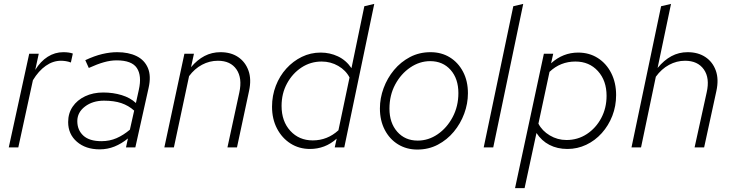

<svg xmlns="http://www.w3.org/2000/svg" viewBox="-20 -757 3761 986"><path d="M25 0 130 -481H179L161 -398Q188 -442 225 -465.5Q262 -489 305 -489Q335 -489 354 -482L344 -436Q331 -441 318 -443Q305 -445 293 -445Q252 -445 215 -419Q178 -393 149 -345L74 0Z M492 10Q420 10 375 -29Q330 -68 330 -130Q330 -175 353 -209Q376 -243 417 -262.5Q458 -282 510 -282Q561 -282 605 -268.5Q649 -255 678 -228L693 -296Q709 -368 683 -407.5Q657 -447 579 -447Q548 -447 514 -437.5Q480 -428 436 -408L418 -448Q465 -470 505 -479.5Q545 -489 582 -489Q640 -489 681 -469Q722 -449 739.5 -408Q757 -367 743 -305L675 0H627L637 -46Q604 -19 568 -4.5Q532 10 492 10ZM501 -32Q543 -32 578.5 -47.5Q614 -63 647 -91L669 -189Q640 -215 603 -227.5Q566 -240 514 -240Q456 -240 416.5 -210Q377 -180 377 -135Q377 -89 408 -60.5Q439 -32 501 -32Z M824 0 927 -481H976L961 -412Q993 -450 1030.5 -469.5Q1068 -489 1112 -489Q1166 -489 1203 -464Q1240 -439 1256 -394.5Q1272 -350 1259 -290L1197 0H1148L1209 -282Q1225 -356 1194.5 -400.5Q1164 -445 1099 -445Q1056 -445 1017.5 -424.5Q979 -404 951 -366L873 0Z M1572 8Q1516 8 1472 -20Q1428 -48 1402.5 -97Q1377 -146 1377 -209Q1377 -266 1396.5 -316.5Q1416 -367 1450.5 -405Q1485 -443 1530 -465Q1575 -487 1627 -487Q1674 -487 1715.5 -467.5Q1757 -448 1785 -407L1851 -725L1902 -737L1748 0H1699L1709 -45Q1679 -18 1644.5 -5Q1610 8 1572 8ZM1586 -36Q1661 -36 1718 -88L1775 -359Q1756 -396 1717 -418.5Q1678 -441 1632 -441Q1575 -441 1528.5 -410.5Q1482 -380 1454 -328.5Q1426 -277 1426 -213Q1426 -134 1471 -85Q1516 -36 1586 -36Z M2123 11Q2068 11 2024.5 -15.5Q1981 -42 1956 -90Q1931 -138 1931 -200Q1931 -253 1950 -304.5Q1969 -356 2003.5 -397.5Q2038 -439 2085.5 -464Q2133 -489 2191 -489Q2247 -489 2290 -462.5Q2333 -436 2358 -388.5Q2383 -341 2383 -278Q2383 -225 2364 -173.5Q2345 -122 2310.5 -80.5Q2276 -39 2228.5 -14Q2181 11 2123 11ZM2125 -35Q2180 -35 2227.5 -67.5Q2275 -100 2304.5 -155.5Q2334 -211 2334 -279Q2334 -353 2294 -398Q2254 -443 2189 -443Q2135 -443 2087 -410.5Q2039 -378 2009.5 -323Q1980 -268 1980 -199Q1980 -126 2020 -80.5Q2060 -35 2125 -35Z M2464 0 2616 -725 2667 -737 2513 0Z M2625 209 2773 -481H2821L2810 -432Q2871 -487 2949 -487Q3006 -487 3050 -459Q3094 -431 3119 -381.5Q3144 -332 3144 -269Q3144 -212 3124.5 -162Q3105 -112 3070.5 -73.5Q3036 -35 2990.5 -13.5Q2945 8 2894 8Q2842 8 2801.5 -13Q2761 -34 2735 -74L2674 209ZM2935 -441Q2858 -441 2802 -388L2745 -122Q2764 -85 2803.5 -61.5Q2843 -38 2889 -38Q2947 -38 2993.5 -68.5Q3040 -99 3067.5 -150.5Q3095 -202 3095 -265Q3095 -343 3050.5 -392Q3006 -441 2935 -441Z M3223 0 3375 -725 3426 -737 3357 -408Q3390 -448 3428 -468.5Q3466 -489 3511 -489Q3565 -489 3602.5 -464Q3640 -439 3656 -394.5Q3672 -350 3659 -290L3596 0H3547L3609 -282Q3626 -356 3594.5 -400.5Q3563 -445 3498 -445Q3455 -445 3416 -424Q3377 -403 3348 -363L3272 0Z"/></svg>

Font: Red Hat Text
Style: Italic
Weight: 300
Italic angle: -12°
Designer: Pentagram, MCKL
Foundry: Pentagram, MCKL
Version: Version 1.023